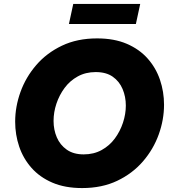

<svg xmlns="http://www.w3.org/2000/svg" viewBox="-20 -945 865 975"><path d="M330 -823 352 -925H692L670 -823ZM397 10Q310 10 246 -17.5Q182 -45 140 -92.5Q98 -140 77.5 -200.5Q57 -261 57 -327Q57 -403 84 -478Q111 -553 164 -614.5Q217 -676 294.5 -713Q372 -750 473 -750Q560 -750 624 -722.5Q688 -695 730 -647.5Q772 -600 792.5 -539.5Q813 -479 813 -413Q813 -337 786 -262Q759 -187 706 -125.5Q653 -64 575.5 -27Q498 10 397 10ZM405 -161Q456 -161 496 -183Q536 -205 563 -241.5Q590 -278 604.5 -322Q619 -366 619 -409Q619 -454 602.5 -493Q586 -532 552.5 -555.5Q519 -579 466 -579Q415 -579 375 -557Q335 -535 308 -498.5Q281 -462 266.5 -418.5Q252 -375 252 -331Q252 -286 268.5 -247.5Q285 -209 319 -185Q353 -161 405 -161Z"/></svg>

Font: Be Vietnam Pro Black
Style: Italic
Weight: 900
Italic angle: -12°
Designer: Lam Bao, Tony Le, Vietanh Nguyen
Foundry: Yellow Type Foundry
Version: Version 1.002; ttfautohint (v1.8.3)